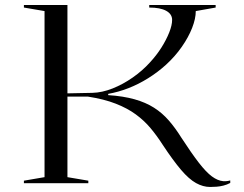

<svg xmlns="http://www.w3.org/2000/svg" viewBox="-20 -728 969 763"><path d="M815 15Q787 15 759 -0.5Q731 -16 699.5 -53Q668 -90 627 -152Q604 -188 578.5 -218.5Q553 -249 519.5 -273.5Q486 -298 440 -316Q394 -334 330 -344H248V-24L331 -10V0H75V-10L157 -24V-684L75 -698V-708H248V-357Q270 -357 296 -358Q322 -359 347 -359Q386 -360 427.5 -376.5Q469 -393 507.5 -420Q546 -447 575 -479Q602 -508 621.5 -539Q641 -570 652.5 -599Q664 -628 664 -649Q664 -672 640.5 -685Q617 -698 573 -698V-708H837V-698L758 -684Q758 -654 743.5 -617Q729 -580 702.5 -542Q676 -504 640 -471Q607 -441 568.5 -417Q530 -393 490 -377.5Q450 -362 410 -355V-350Q470 -346 514.5 -333.5Q559 -321 592 -300Q625 -279 651 -249Q677 -219 700 -182Q741 -119 770 -81.5Q799 -44 822 -27Q845 -10 867 -8Q881 -7 895 -11V-1Q882 6 868 9.5Q854 13 840.5 14Q827 15 815 15Z"/></svg>

Font: Kalnia SemiExpanded Light
Style: Regular
Weight: 300
Width: 6
Designer: Frida Medrano
Foundry: Frida Medrano
Version: Version 1.105